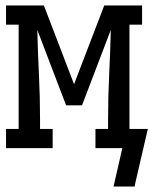

<svg xmlns="http://www.w3.org/2000/svg" viewBox="-20 -540 559 700"><path d="M471 140H394L426 0H328V-70H374V-104Q374 -186 378 -267.5Q382 -349 384 -431L279 -156H221L116 -431Q118 -349 122 -267.5Q126 -186 126 -104V-70H172V0H2V-70H48V-450H2V-520H140L250 -233L360 -520H498V-450H452V-70H519L474 124Z"/></svg>

Font: Iosevka Slab
Style: Regular
Weight: 400
Monospace: yes
Designer: Belleve Invis
Foundry: Belleve Invis
Version: Version 11.2.4; ttfautohint (v1.8.3)